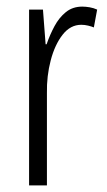

<svg xmlns="http://www.w3.org/2000/svg" viewBox="-20 -561 323 581"><path d="M229 -541Q239 -541 251 -539Q263 -537 274 -532L264 -478Q257 -481 246.5 -483.5Q236 -486 226 -486Q193 -486 169.5 -456Q146 -426 133.5 -378.5Q121 -331 122 -279V0H68V-532H110L118 -427H121Q131 -456 145 -482Q159 -508 179.5 -524.5Q200 -541 229 -541Z"/></svg>

Font: Noto Sans Malayalam ExtraCondensed Light
Style: Regular
Weight: 300
Width: 2
Designer: Jelle Bosma - Monotype Design Team
Foundry: Monotype Imaging Inc.
Version: Version 2.104; ttfautohint (v1.8.4.7-5d5b)